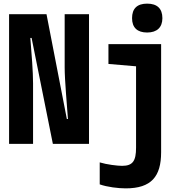

<svg xmlns="http://www.w3.org/2000/svg" viewBox="-20 -792 1040 1057"><path d="M790 -613C845 -613 874 -642 874 -692C874 -745 845 -772 790 -772C735 -772 707 -745 707 -692C707 -640 736 -613 790 -613ZM30 0H162V-333C162 -398 154 -494 147 -583H154L271 0H470V-714H336V-421C336 -351 349 -209 354 -137H348L236 -714H30ZM672 245C813 245 867 180 867 46V-549H577V-440L729 -427V21C729 94 711 121 652 121C627 121 568 114 529 102V223C571 238 632 245 672 245Z"/></svg>

Font: Noto Sans Mono ExtraCondensed ExtraBold
Style: Regular
Weight: 800
Width: 2
Designer: Monotype Design Team
Foundry: Monotype Imaging Inc.
Version: Version 2.014